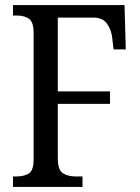

<svg xmlns="http://www.w3.org/2000/svg" viewBox="-20 -734 549 754"><path d="M31 0V-41H44Q75 -41 93.5 -53Q112 -65 112 -108V-605Q112 -648 93.5 -660.5Q75 -673 47 -673H31V-714H469L474 -540H426L421 -583Q418 -615 401 -640Q384 -665 346 -665H207V-375H412V-326H207V-112Q207 -67 226.5 -54Q246 -41 278 -41H304V0Z"/></svg>

Font: Noto Serif Thai Condensed
Style: Regular
Weight: 400
Width: 3
Designer: Monotype Design Team
Foundry: Monotype Imaging Inc.
Version: Version 2.002; ttfautohint (v1.8.4.7-5d5b)